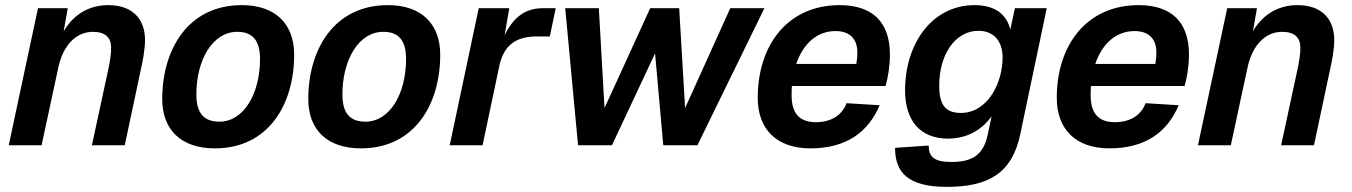

<svg xmlns="http://www.w3.org/2000/svg" viewBox="-20 -566 5266 748"><path d="M14 0H142L207 -302C226 -392 278 -442 342 -442C390 -442 413 -420 413 -380C413 -353 408 -326 403 -301L338 0H466L528 -292C535 -322 545 -372 545 -410C545 -492 496 -546 402 -546C334 -546 270 -516 228 -444L244 -534H128Z M817 12C1026 12 1126 -159 1126 -353C1126 -471 1055 -546 922 -546C713 -546 612 -374 612 -180C612 -62 684 12 817 12ZM835 -92C775 -92 745 -124 745 -198C745 -334 809 -442 904 -442C964 -442 993 -409 993 -336C993 -200 929 -92 835 -92Z M1386 12C1595 12 1695 -159 1695 -353C1695 -471 1624 -546 1491 -546C1282 -546 1181 -374 1181 -180C1181 -62 1253 12 1386 12ZM1404 -92C1344 -92 1314 -124 1314 -198C1314 -334 1378 -442 1473 -442C1533 -442 1562 -409 1562 -336C1562 -200 1498 -92 1404 -92Z M1732 0H1860L1925 -308C1942 -389 1989 -424 2071 -424H2122L2145 -534H2095C2029 -534 1982 -502 1946 -429L1964 -534H1845Z M2232 0H2364L2532 -358L2564 0H2697L2958 -534H2825L2649 -145L2626 -534H2513L2335 -145L2313 -534H2182Z M3137 12C3278 12 3363 -52 3407 -156L3278 -164C3260 -115 3215 -90 3159 -90C3097 -90 3064 -121 3064 -195C3064 -207 3064 -220 3065 -231H3430C3440 -266 3447 -310 3447 -353C3447 -481 3378 -546 3251 -546C3049 -546 2932 -391 2932 -185C2932 -64 3004 12 3137 12ZM3235 -445C3288 -445 3320 -417 3320 -362C3320 -342 3318 -329 3316 -317H3082C3109 -396 3163 -445 3235 -445Z M3668 162C3830 162 3923 110 3955 -44L4058 -534H3934L3916 -451C3902 -508 3859 -546 3777 -546C3611 -546 3506 -396 3506 -214C3506 -96 3565 -26 3673 -26C3749 -26 3806 -61 3843 -113L3828 -41C3811 37 3769 65 3686 65C3617 65 3598 43 3598 1L3467 10C3467 104 3515 162 3668 162ZM3723 -126C3660 -126 3639 -162 3639 -232C3639 -352 3700 -446 3792 -446C3852 -446 3886 -405 3886 -342C3886 -246 3830 -126 3723 -126Z M4302 12C4443 12 4528 -52 4572 -156L4443 -164C4425 -115 4380 -90 4324 -90C4262 -90 4229 -121 4229 -195C4229 -207 4229 -220 4230 -231H4595C4605 -266 4612 -310 4612 -353C4612 -481 4543 -546 4416 -546C4214 -546 4097 -391 4097 -185C4097 -64 4169 12 4302 12ZM4400 -445C4453 -445 4485 -417 4485 -362C4485 -342 4483 -329 4481 -317H4247C4274 -396 4328 -445 4400 -445Z M4647 0H4775L4840 -302C4859 -392 4911 -442 4975 -442C5023 -442 5046 -420 5046 -380C5046 -353 5041 -326 5036 -301L4971 0H5099L5161 -292C5168 -322 5178 -372 5178 -410C5178 -492 5129 -546 5035 -546C4967 -546 4903 -516 4861 -444L4877 -534H4761Z"/></svg>

Font: Geist SemiBold
Style: Italic
Weight: 600
Italic angle: -12°
Designer: Basement.studio, Andrés Briganti, Mateo Zaragoza
Foundry: Basement.studio, Vercel, Andrés Briganti, Guido Ferreyra, Mateo Zaragoza
Version: Version 1.500